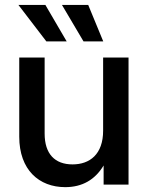

<svg xmlns="http://www.w3.org/2000/svg" viewBox="-20 -749 600 779"><path d="M244.6 10.3C313 10.3 365.2 -19 400.4 -77.6V0H501.5V-515.6H398.4V-218.8C398.4 -123 344.2 -82 274.4 -82C202.6 -82 161.1 -124.5 161.1 -207V-515.6H58.1V-194.3C58.1 -59.6 138.7 10.3 244.6 10.3ZM54.7 -729 168 -581.1H250.5L164.1 -729ZM231.4 -729 318.8 -581.1H398.9L337.9 -729Z"/></svg>

Font: Inteeer Medium
Style: Regular
Weight: 500
Designer: Rasmus Andersson
Foundry: rsms
Version: Version 4.001;Glyphs 3.4 (3402)